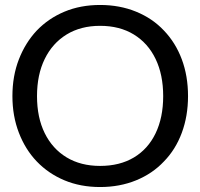

<svg xmlns="http://www.w3.org/2000/svg" viewBox="-20 -745 807 773"><path d="M383 8Q304 8 239.5 -19Q175 -46 128 -95Q82 -143 56 -210.5Q30 -278 30 -358Q30 -439 56 -506Q82 -573 128 -622Q175 -671 239.5 -698Q304 -725 383 -725Q462 -725 528 -698Q594 -671 640 -622Q687 -573 712 -506Q737 -439 737 -358Q737 -278 712 -210.5Q687 -143 640 -95Q594 -46 528 -19Q462 8 383 8ZM383 -77Q462 -77 519 -111Q576 -145 606.5 -208.5Q637 -272 637 -358Q637 -444 606.5 -507.5Q576 -571 519 -606Q462 -641 383 -641Q305 -641 248 -606Q191 -571 160 -507.5Q129 -444 129 -358Q129 -272 160 -209Q191 -146 248 -111.5Q305 -77 383 -77Z"/></svg>

Font: Aleo
Style: Regular
Weight: 400
Designer: Alessio Laiso
Foundry: Alessio Laiso
Version: Version 2.001; ttfautohint (v1.8.4.7-5d5b);gftools[0.9.29]